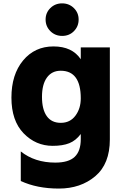

<svg xmlns="http://www.w3.org/2000/svg" viewBox="-20 -855 735 1141"><path d="M460 -502.9V-573.2H632.8V-26.4Q632.8 119.1 545.9 192.4Q459 265.6 329.6 265.6Q200.2 265.6 103.5 220.7V44.9Q186.5 111.3 308.6 111.3Q387.7 111.3 423.8 77.1Q460 43 460 -28.3V-58.6Q430.7 -19.5 391.6 -3.9Q352.5 11.7 293 11.7Q192.4 11.7 120.1 -63Q47.9 -137.7 47.9 -274.9Q47.9 -412.1 117.2 -495.6Q186.5 -579.1 297.9 -579.1Q409.2 -579.1 460 -502.9ZM460 -270.5Q460 -434.6 340.8 -434.6Q288.1 -434.6 258.8 -394Q229.5 -353.5 229.5 -279.3Q229.5 -205.1 257.8 -165Q286.1 -125 341.3 -125Q396.5 -125 428.2 -167.5Q460 -210 460 -270.5ZM279.3 -669.9Q251 -698.2 251 -738.8Q251 -779.3 279.3 -807.1Q307.6 -835 349.1 -835Q390.6 -835 418.9 -807.1Q447.3 -779.3 447.3 -738.8Q447.3 -698.2 419.4 -669.9Q391.6 -641.6 349.6 -641.6Q307.6 -641.6 279.3 -669.9Z"/></svg>

Font: GenEi M Gothic v2 Heavy
Style: Regular
Weight: 800
Version: Version 2.0